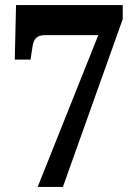

<svg xmlns="http://www.w3.org/2000/svg" viewBox="-20 -734 538 754"><path d="M366 -596 128 0H227L462 -659V-714H43L38 -500H100L107 -547C112 -584 126 -596 158 -596Z"/></svg>

Font: Noto Serif Sinhala Condensed ExtraBold
Style: Regular
Weight: 800
Width: 3
Designer: Jelle Bosma - Monotype Design Team
Foundry: Monotype Imaging Inc.
Version: Version 2.007